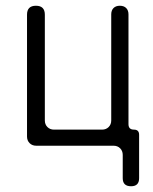

<svg xmlns="http://www.w3.org/2000/svg" viewBox="-20 -507 532 668"><path d="M407 113V32Q407 18 398 9Q389 0 375 0H106Q92 0 83 -9Q74 -18 74 -32V-456Q74 -487 105 -487Q136 -487 136 -456V-88Q136 -74 145 -65Q154 -56 168 -56H335Q349 -56 358 -65Q367 -74 367 -88V-457Q367 -471 375 -479Q383 -487 397 -487Q411 -487 419 -479Q427 -471 427 -457V-75Q427 -56 446 -56Q464 -56 464 -38V113Q464 141 436 141Q407 141 407 113Z"/></svg>

Font: Higure Gothic
Style: Regular
Weight: 400
Designer: Yoshimichi Ohira
Foundry: Positype
Version: Version 1.000